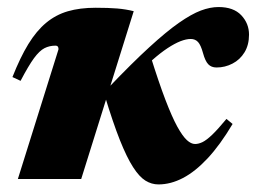

<svg xmlns="http://www.w3.org/2000/svg" viewBox="-20 -496 710 532"><path d="M350.5 -465 205 0H29.5L142 -359Q142.5 -363.5 140.5 -366.5Q138.5 -369.5 133.5 -369.5Q117 -369.5 103.2 -362.5Q89.5 -355.5 74.2 -334.8Q59 -314 37 -272L14.5 -282.5Q36 -337 58.5 -373.8Q81 -410.5 107.8 -432.8Q134.5 -455 168 -464.8Q201.5 -474.5 245 -474.5Q280.5 -474.5 304.5 -472.5Q328.5 -470.5 350.5 -465ZM580 -309Q565.5 -309 557 -318Q548.5 -327 542.5 -349Q536.5 -371 528.8 -379.5Q521 -388 508.5 -388Q496 -388 480 -381.8Q464 -375.5 444.2 -362.5Q424.5 -349.5 401.5 -329.2Q378.5 -309 351.5 -281L397 -341Q420 -267.5 438.2 -219.8Q456.5 -172 471.2 -145.2Q486 -118.5 497.8 -107.8Q509.5 -97 520.5 -97Q530 -97 541 -102.2Q552 -107.5 567.8 -122.5Q583.5 -137.5 607.5 -166.5L624.5 -152.5Q590 -94.5 555.5 -57.5Q521 -20.5 487 -2.8Q453 15 419 15Q400 15 383 4.5Q366 -6 348.8 -32.8Q331.5 -59.5 312.2 -107.8Q293 -156 270 -232L281 -253.5Q346.5 -322 393.8 -365.2Q441 -408.5 475.8 -432.8Q510.5 -457 536.5 -466.8Q562.5 -476.5 585.5 -476.5Q627 -476.5 648.5 -453.8Q670 -431 670 -400Q670 -371.5 657.5 -351Q645 -330.5 624.2 -319.8Q603.5 -309 580 -309Z"/></svg>

Font: Newsreader 36pt ExtraBold
Style: Italic
Weight: 800
Italic angle: -17°
Designer: Hugues Gentile
Foundry: Production Type
Version: Version 1.003